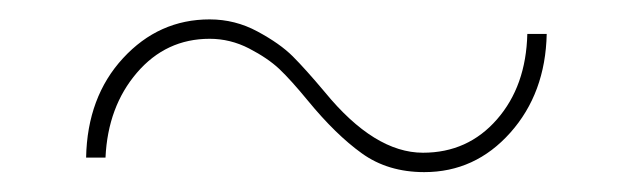

<svg xmlns="http://www.w3.org/2000/svg" viewBox="-20 -370 654 198"><path d="M417.5 -192.5Q380 -192.5 353.1 -211.9Q326.2 -231.2 297.5 -266.2Q280 -287.5 268.1 -298.8Q256.2 -310 236.9 -320Q217.5 -330 196.2 -330Q151.2 -330 121.2 -295Q91.2 -260 88.8 -207.5H68.8Q70 -270 106.9 -310Q143.8 -350 196.2 -350Q222.5 -350 245.6 -337.5Q268.8 -325 281.9 -311.9Q295 -298.8 315 -275Q366.2 -212.5 416.2 -212.5Q462.5 -212.5 492.5 -246.9Q522.5 -281.2 523.8 -335H543.8Q542.5 -273.8 506.2 -233.1Q470 -192.5 417.5 -192.5Z"/></svg>

Font: Now Thin
Style: Regular
Weight: 250
Designer: Alfredo Marco Pradil
Foundry: Alfredo Marco Pradil
Version: Version 1.002;PS 001.002;hotconv 1.0.88;makeotf.lib2.5.64775